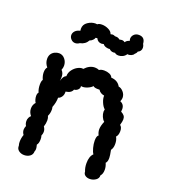

<svg xmlns="http://www.w3.org/2000/svg" viewBox="-140 -874 857 975"><g transform="rotate(20 288.0 -386.5)"><path d="M228 -399Q221 -379 191 -375Q192 -358 184 -346.5Q176 -335 166 -333Q166 -307 155 -279Q157 -271 157 -265Q157 -245 149 -229Q154 -219 154 -206Q154 -189 148 -171Q157 -159 157 -144Q157 -135 152 -123Q155 -117 155 -104Q155 -82 146 -72Q150 -58 150 -50Q150 -42 147 -36Q147 -19 134 -9.5Q121 0 103 0Q86 0 73.5 -9.5Q61 -19 62 -36Q59 -45 59 -55Q59 -76 66 -95Q57 -107 57 -121Q57 -130 62 -142Q55 -153 55 -167Q55 -177 59 -185Q63 -193 69 -198Q55 -214 55 -235Q55 -255 68 -269Q64 -274 61 -284Q58 -294 58 -304Q58 -317 64 -323Q56 -341 56 -364Q56 -384 62 -391Q53 -411 53 -429Q53 -449 62 -458Q46 -477 46 -500Q46 -528 70 -541Q82 -547 94 -547Q113 -547 126 -531.5Q139 -516 139 -495Q139 -484 134 -472Q147 -459 147 -439Q147 -425 145 -416Q153 -445 168 -450Q168 -469 180 -485Q192 -501 208.5 -509Q225 -517 236 -514Q261 -541 290 -541Q303 -541 313 -536Q322 -543 340 -543Q355 -543 368 -537.5Q381 -532 385 -521Q421 -519 436 -491Q449 -490 461.5 -476Q474 -462 474 -444Q474 -436 469 -424Q492 -415 492 -389Q492 -380 491 -376Q504 -369 509.5 -361.5Q515 -354 515 -343Q515 -331 509 -311Q521 -302 521 -281Q521 -259 510 -248Q519 -233 519 -211Q519 -189 509 -176Q515 -146 515 -134Q515 -113 506 -105Q514 -87 514 -70Q514 -47 503 -36Q504 -20 489.5 -10Q475 0 457 0Q443 0 433 -7Q423 -14 423 -27Q415 -46 415 -70Q415 -107 433 -124Q426 -133 420.5 -153.5Q415 -174 415 -192Q415 -217 425 -223Q417 -238 417 -254Q417 -272 428 -298Q419 -305 413 -319Q407 -333 407 -346Q407 -350 409 -358Q398 -367 389.5 -387Q381 -407 382 -423Q373 -424 364 -429Q355 -434 350 -443H339Q322 -443 315 -450Q307 -440 288.5 -432.5Q270 -425 256 -428H255Q257 -417 248.5 -408.5Q240 -400 228 -399ZM407 -739Q407 -753 417 -763Q427 -773 443 -773Q476 -773 478 -738Q484 -728 484 -718Q484 -699 466 -691Q465 -685 460.5 -680.5Q456 -676 455 -675Q452 -668 441.5 -663.5Q431 -659 421 -661Q414 -650 403 -644.5Q392 -639 381 -639Q366 -639 360 -646Q357 -645 351 -645Q337 -645 328 -655Q320 -653 308 -656.5Q296 -660 291 -668Q283 -666 279 -666Q269 -666 261.5 -671Q254 -676 250 -685Q247 -684 241 -684Q240 -678 232.5 -670.5Q225 -663 217 -661Q203 -636 175 -631Q164 -623 152 -623Q139 -623 129.5 -633Q120 -643 120 -655Q120 -667 129 -677Q138 -687 156 -691Q155 -695 155 -702Q155 -725 175 -738.5Q195 -752 216 -752Q222 -752 225 -751Q233 -758 249 -758Q267 -758 284.5 -749.5Q302 -741 306 -727Q316 -729 317 -729Q323 -729 331 -725H336Q349 -725 357 -717Q367 -719 370 -719Q380 -719 387 -713Q394 -725 409 -728Q407 -736 407 -739Z"/></g></svg>

Font: Pangolin
Style: Regular
Weight: 400
Designer: Kevin Burke
Foundry: Google, Inc.
Version: Version 1.101